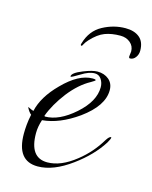

<svg xmlns="http://www.w3.org/2000/svg" viewBox="-85 -561 499 629"><g transform="rotate(15 164.5 -247.0)"><path d="M264 -503Q294 -503 311.5 -488.5Q329 -474 329 -444Q329 -431 321.5 -421Q314 -411 303 -411Q299 -411 299 -417Q299 -421 300 -425.5Q301 -430 301 -434Q301 -452 287.5 -463.5Q274 -475 254 -475Q224 -475 201.5 -466.5Q179 -458 156 -433Q147 -423 144 -416.5Q141 -410 139 -410Q134 -410 137 -418Q150 -463 187 -483Q224 -503 264 -503ZM102 9Q31 9 31 -83Q31 -97 32.5 -113.5Q34 -130 38 -149Q34 -152 30 -157.5Q26 -163 22 -171Q26 -170 30.5 -167.5Q35 -165 42 -163Q53 -213 102 -262Q155 -316 202 -316Q213 -316 213 -313Q213 -311 199 -303Q162 -283 129 -241Q96 -198 81 -157L83 -155Q131 -155 183 -201Q235 -247 235 -295Q235 -310 227 -322Q219 -334 205 -334Q185 -334 160 -318Q135 -303 132 -303Q130 -303 130 -304Q130 -316 165 -330Q195 -342 212 -342Q235 -342 250.5 -329Q266 -316 266 -293Q266 -240 197 -190Q135 -146 77 -141Q69 -117 69 -95Q69 -12 129 -12Q175 -12 225 -52Q267 -85 295 -132Q304 -146 310 -146Q311 -146 311 -144Q311 -140 303 -126Q272 -77 216 -36Q155 9 102 9Z"/></g></svg>

Font: Love Light
Style: Regular
Weight: 400
Designer: Robert E. Leuschke
Foundry: Robert E. Leuschke
Version: Version 1.010; ttfautohint (v1.8.3)